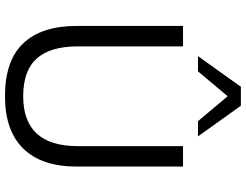

<svg xmlns="http://www.w3.org/2000/svg" viewBox="-128 -849 986 770"><g transform="rotate(90 365.0 -464.0)"><path d="M366 9Q223 9 153.5 -64.5Q84 -138 84 -279V-705H166V-283Q166 -173 214.5 -118.5Q263 -64 366 -64Q566 -64 566 -283V-705H648V-279Q648 -138 576 -64.5Q504 9 366 9ZM205 -765 328 -937H404L527 -765H466L366 -884L266 -765Z"/></g></svg>

Font: Mulish
Style: Regular
Weight: 400
Designer: Vernon Adams
Foundry: Vernon Adams
Version: Version 3.603; ttfautohint (v1.8.3)